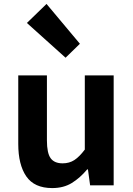

<svg xmlns="http://www.w3.org/2000/svg" viewBox="-20 -944 677 978"><path d="M246 14Q155 14 114 -45.5Q73 -105 73 -211V-560H219V-229Q219 -164 238 -138Q257 -112 299 -112Q333 -112 358.5 -128.5Q384 -145 412 -182V-560H559V0H439L428 -81H424Q388 -38 346 -12Q304 14 246 14ZM314 -650 117 -827 217 -924 387 -721Z"/></svg>

Font: Noto Sans SC
Style: Bold
Weight: 700
Designer: Ryoko NISHIZUKA  (kana, bopomofo & ideographs); Paul D. Hunt (Latin, Greek & Cyrillic); Sandoll Communications , Soo-you
Foundry: Adobe
Version: Version 2.004-H2;hotconv 1.0.118;makeotfexe 2.5.65603